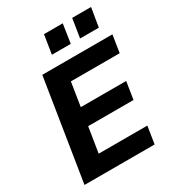

<svg xmlns="http://www.w3.org/2000/svg" viewBox="-213 -1038 1060 1162"><g transform="rotate(-30 317.0 -456.5)"><path d="M32 0 144 -705H634L615 -584H274L248 -419H565L546 -297H229L201 -121H541L522 0ZM452 -781 473 -913H605L583 -781ZM255 -781 276 -913H407L387 -781Z"/></g></svg>

Font: Mulish ExtraBold
Style: Italic
Weight: 800
Italic angle: -9°
Designer: Vernon Adams
Foundry: Vernon Adams
Version: Version 3.603; ttfautohint (v1.8.3)